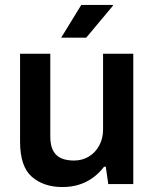

<svg xmlns="http://www.w3.org/2000/svg" viewBox="-20 -743 623 775"><path d="M232 12Q156 12 108.5 -29.5Q61 -71 61 -171V-526H183V-193Q183 -165 189.5 -146.5Q196 -128 208.5 -116.5Q221 -105 239 -100Q257 -95 279 -95Q312 -95 338.5 -111Q365 -127 380.5 -155.5Q396 -184 396 -220V-526H518V0H417L407 -70H400Q382 -46 357.5 -27.5Q333 -9 301.5 1.5Q270 12 232 12ZM227 -591 308 -723H435L436 -720L328 -591Z"/></svg>

Font: Archivo SemiBold
Style: Regular
Weight: 600
Designer: Hector Gatti
Foundry: Omnibus-Type
Version: Version 2.001